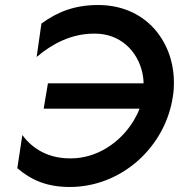

<svg xmlns="http://www.w3.org/2000/svg" viewBox="-20 -733 713 765"><path d="M154 -300H536C530 -284 522 -268 513 -253C459 -163 364 -102 263 -102C261 -102 260 -102 258 -102C174 -102 110 -139 69 -195L49 -63C106 -14 169 12 258 12C466 12 640 -149 669 -350C672 -368 673 -386 673 -404C673 -462 659 -537 606 -605C553 -672 472 -713 371 -713C278 -713 209 -686 145 -639L126 -506C186 -557 263 -599 354 -599C356 -599 357 -599 359 -599C457 -599 527 -532 547 -444C550 -430 552 -416 552 -401H171Z"/></svg>

Font: Jost Medium
Style: Italic
Weight: 500
Italic angle: -5°
Version: Version 3.710